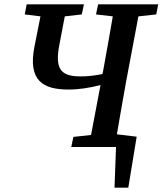

<svg xmlns="http://www.w3.org/2000/svg" viewBox="-20 -683 755 892"><path d="M426 -616 504 -607C489 -522 475 -437 459 -353L456 -339C416 -331 385 -328 355 -328C262 -328 234 -362 256 -476L281 -607L360 -616L370 -663H104L95 -616L168 -607L140 -466C109 -308 180 -267 298 -267C347 -267 398 -275 447 -288L403 -56L321 -47L311 0H519L512 189H576L615 -48L523 -59C537 -142 552 -226 567 -310L623 -607L706 -616L715 -663H436Z"/></svg>

Font: Source Serif Pro Semibold
Style: Italic
Weight: 600
Italic angle: -12°
Designer: Frank Grießhammer
Foundry: Adobe Systems Incorporated
Version: Version 3.001;hotconv 1.0.111;makeotfexe 2.5.65597